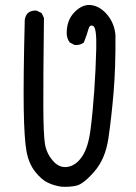

<svg xmlns="http://www.w3.org/2000/svg" viewBox="-20 -747 540 760"><path d="M223 -8Q195 -12 170 -23.5Q145 -35 119.5 -67Q94 -99 85 -147.5Q76 -196 74 -313Q72 -430 78 -668Q80 -684 90 -695Q104 -707 125 -705L145 -695L154 -676Q151 -434 151.5 -324Q152 -214 158 -177Q164 -140 189.5 -110.5Q215 -81 248 -86.5Q281 -92 305 -127.5Q329 -163 338 -231.5Q347 -300 353 -386Q359 -472 361 -554.5Q363 -637 349 -644Q335 -651 330 -631.5Q325 -612 312 -579Q298 -567 275 -569L256 -579Q244 -595 244 -616Q244 -668 276 -700Q308 -732 343 -726.5Q378 -721 405.5 -687.5Q433 -654 437 -608Q438 -480 429.5 -380Q421 -280 409 -199Q397 -118 353.5 -68Q310 -18 282 -12Q254 -6 223 -8Z"/></svg>

Font: Kosefont JP
Style: Regular
Weight: 400
Designer: Nozomi Seto 瀬戸のぞみ
Version: Version 3.00;June 19, 2020